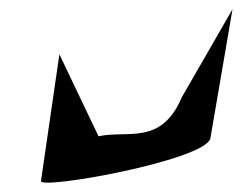

<svg xmlns="http://www.w3.org/2000/svg" viewBox="-20 -514 525 417"><path d="M109 -396 69 -121C65 -101 428 -166 437 -214L485 -494L375 -303C330 -197 257 -232 194 -218Z"/></svg>

Font: Corrode
Style: Ita
Weight: 400
Designer: Mew Too
Version: Version 0.532